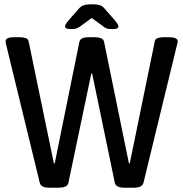

<svg xmlns="http://www.w3.org/2000/svg" viewBox="-20 -876 858 898"><path d="M211 2Q171 2 166 -21L9 -666Q8 -670 7 -675Q6 -680 6 -683Q6 -702 47 -702H71Q87 -702 99.5 -698Q112 -694 114 -682L232 -112H236L351 -679Q354 -692 365.5 -697Q377 -702 395 -702H422Q440 -702 452.5 -697Q465 -692 467 -679L583 -112H587L704 -683Q706 -694 718 -698Q730 -702 746 -702H769Q811 -702 811 -683Q811 -680 810.5 -676Q810 -672 808 -667L651 -21Q645 2 606 2H563Q522 2 517 -21L411 -532H407L300 -21Q297 -8 284.5 -3Q272 2 254 2ZM313 -740Q296 -740 290 -743.5Q284 -747 284 -752Q284 -761 301 -781L350 -837Q359 -847 371.5 -851.5Q384 -856 409 -856Q435 -856 447.5 -851.5Q460 -847 469 -836L517 -781Q534 -761 534 -752Q534 -747 528 -743.5Q522 -740 506 -740Q494 -740 484.5 -741.5Q475 -743 465 -751L409 -792L353 -751Q344 -744 334.5 -742Q325 -740 313 -740Z"/></svg>

Font: Asap Semi Condensed Medium
Style: Regular
Weight: 500
Width: 4
Designer: Pablo Cosgaya
Foundry: Omnibus-Type
Version: Version 3.001; ttfautohint (v1.8.4.7-5d5b)